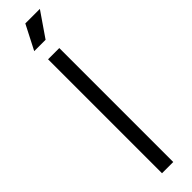

<svg xmlns="http://www.w3.org/2000/svg" viewBox="-307 -857 834 834"><g transform="rotate(-45 110.0 -440.0)"><path d="M144.5 0H75.5V-700H144.5ZM205.2 -880 127.8 -767.5H58L115.8 -880Z"/></g></svg>

Font: Space Grotesk Variable
Style: Regular
Weight: 400
Designer: Florian Karsten (Space Grotesk), Colophon Foundry (Space Mono)
Foundry: Florian Karsten
Version: Version 1.106